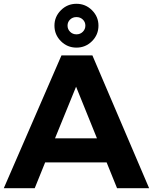

<svg xmlns="http://www.w3.org/2000/svg" viewBox="-23 -992 806 1012"><path d="M594 0 539 -136H215L160 0H-3L301 -700H464L763 0ZM267 -263H488L378 -535ZM496 -857Q496 -809 462 -775Q428 -741 380 -741Q332 -741 298 -775Q264 -809 264 -857Q264 -904 298 -938Q332 -972 380 -972Q428 -972 462 -938Q496 -904 496 -857ZM380 -902Q360 -902 346.5 -889Q333 -876 333 -857Q333 -838 346.5 -824.5Q360 -811 380 -811Q400 -811 413.5 -824.5Q427 -838 427 -857Q427 -876 413.5 -889Q400 -902 380 -902Z"/></svg>

Font: Argentum Sans SemiBold
Style: Regular
Weight: 600
Designer: Julieta Ulanovsky (Modified by Cristiano Sobral)
Foundry: Julieta Ulanovsky
Version: Version 5.001;November 22, 2018;FontCreator 11.5.0.2425 64-b